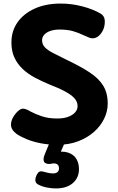

<svg xmlns="http://www.w3.org/2000/svg" viewBox="-20 -794 665 1078"><path d="M546.1 -716.9Q555.2 -711.7 561.8 -701.1Q568.4 -690.4 568.4 -671.1Q568.4 -646.7 558.6 -625.4Q548.7 -604.1 533.2 -591.5Q517.8 -578.9 500.1 -578.9Q490.3 -578.9 480.6 -582.8Q470.8 -586.7 452 -595.1Q422 -609.8 390.5 -618.9Q359 -628.1 314 -628.1Q285.6 -628.1 263.6 -620.7Q241.7 -613.3 228.9 -599.7Q216.2 -586 216.2 -567.6Q216.2 -544.7 232.6 -527.8Q248.9 -511 279.6 -495.6Q310.3 -480.1 352.3 -459.1Q430.3 -422.1 481.9 -388.4Q533.6 -354.7 559.2 -313.4Q584.8 -272.1 584.8 -212.2Q584.8 -169.2 564.9 -127.9Q545.1 -86.7 507.9 -53.6Q470.8 -20.6 419 -0.8Q367.2 19 302.6 19Q252.6 19 208.2 10.3Q163.8 1.6 129.3 -12.8Q94.8 -27.1 72.8 -42.3Q41.7 -65.6 41.7 -94Q41.7 -113.8 53 -134.3Q64.3 -154.8 80.1 -169.3Q95.8 -183.9 108.9 -183.9Q116.9 -183.9 127.4 -180.1Q137.9 -176.2 150.9 -168.2Q181.2 -152.2 217.1 -140.4Q252.9 -128.7 301.6 -128.7Q338.1 -128.7 363.4 -138.3Q388.8 -148 402.2 -163.5Q415.6 -179 415.6 -197.8Q415.6 -222.7 398.1 -242.1Q380.7 -261.6 345.3 -280.6Q310 -299.7 254.2 -321.1Q213.3 -338.1 175.5 -358.3Q137.7 -378.4 108.2 -405.9Q78.7 -433.3 61.4 -469.8Q44.1 -506.3 44.1 -555Q44.1 -620.1 78.8 -669.3Q113.6 -718.4 175.9 -746.2Q238.2 -774 321 -774Q383 -774 443.5 -757.9Q504 -741.9 546.1 -716.9ZM293.3 264Q269.1 264 242.6 258.7Q216.1 253.4 194.6 242.2Q182.2 235.4 179.5 224.8Q176.8 214.1 180.8 201.1Q184.8 187.1 193.9 175.8Q203 164.4 221.8 169.4Q230.8 171.9 246.9 175.8Q263.1 179.7 277.1 179.7Q294.7 179.7 303 172Q311.3 164.3 311.3 151.3Q311.3 133.3 299.1 127Q286.8 120.7 268.4 125.3Q255.4 128.6 244.1 125.4Q232.7 122.3 227.7 115.3Q223.7 107.3 224.7 96.4Q225.7 85.4 231.7 71.4L260.6 1.6H345.8L311.4 80.9L278.6 62.9Q328.3 52.3 360.3 62.2Q392.3 72 407.9 96.6Q423.4 121.2 423.4 156Q423.4 203.7 389.2 233.8Q355 264 293.3 264Z"/></svg>

Font: Playpen Sans
Style: Regular
Weight: 400
Designer: Laura Meseguer, Veronika Burian, José Scaglione, Kostas Bartsokas, Vera Evstafieva, Tom Grace, Yorlmar Campos
Foundry: TypeTogether
Version: Version 2.000